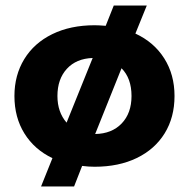

<svg xmlns="http://www.w3.org/2000/svg" viewBox="-20 -586 682 692"><path d="M169 -16Q104 -47 68 -105Q32 -163 32 -240Q32 -315 67.5 -373Q103 -431 168.5 -463Q234 -495 321 -495Q335 -495 361 -493L390 -566H509L468 -465Q535 -434 572 -375.5Q609 -317 609 -240Q609 -163 573.5 -105.5Q538 -48 473 -16.5Q408 15 321 15Q299 15 276 12L247 86H128ZM314 -377Q255 -375 221 -338Q187 -301 187 -240Q187 -182 220 -144ZM454 -240Q454 -304 418 -340L323 -103Q383 -104 418.5 -141Q454 -178 454 -240Z"/></svg>

Font: Prompt SemiBold
Style: Regular
Weight: 600
Designer: Katatrad Team
Foundry: CadsonDemak
Version: Version 1.001